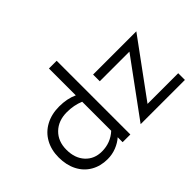

<svg xmlns="http://www.w3.org/2000/svg" viewBox="-130 -1013 1319 1319"><g transform="rotate(-45 530.0 -353.0)"><path d="M50 -236Q50 -309 81 -365Q112 -421 169 -451.5Q226 -482 300 -482Q377 -482 435 -455V-716H510V0H435V-48Q406 -22 365.5 -6Q325 10 280 10Q212 10 159.5 -20.5Q107 -51 78.5 -107Q50 -163 50 -236ZM290 -55Q374 -55 435 -111V-393Q378 -417 310 -417Q227 -417 176 -367.5Q125 -318 125 -236Q125 -154 170.5 -104.5Q216 -55 290 -55ZM908 -407H620V-472H1040L742 -65H1040V0H610Z"/></g></svg>

Font: Madhuban Light
Style: Regular
Weight: 300
Designer: jaikishan Patel
Foundry: MagicType
Version: Version 1.000